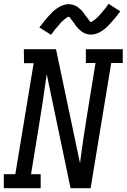

<svg xmlns="http://www.w3.org/2000/svg" viewBox="-30 -995 669 1015"><path d="M-10 0V-74H51L148 -661H97L96 -735H266L393 -132Q403 -210 414.5 -287Q426 -364 439 -441L475 -662H424V-735H619V-662H558L449 0H343L217 -603Q206 -525 194.5 -448Q183 -371 170 -294L134 -74H185V0ZM240 -811 178 -850Q191 -867 203 -882Q215 -897 226 -909Q237 -921 247 -931Q257 -941 271.5 -951Q286 -961 301.5 -967Q317 -973 333 -973Q338 -973 343.5 -972Q349 -971 354 -970Q359 -969 363.5 -967Q368 -965 372.5 -963Q377 -961 380.5 -958Q384 -955 387.5 -952Q391 -949 395.5 -945.5Q400 -942 403 -938Q406 -934 409.5 -930.5Q413 -927 415 -923Q417 -919 419.5 -915.5Q422 -912 426 -907.5Q430 -903 433 -898.5Q436 -894 438.5 -891Q441 -888 443.5 -883.5Q446 -879 451 -879Q454 -879 457 -881.5Q460 -884 463.5 -886Q467 -888 471.5 -891.5Q476 -895 478 -897Q480 -899 482.5 -901Q485 -903 487 -905Q489 -907 491.5 -909.5Q494 -912 496.5 -915Q499 -918 501.5 -921Q504 -924 506.5 -927Q509 -930 512 -933.5Q515 -937 518 -940.5Q521 -944 524.5 -948Q528 -952 531 -956.5Q534 -961 537.5 -965.5Q541 -970 544 -975L606 -935Q593 -918 581 -903Q569 -888 558 -876Q547 -864 537 -854Q527 -844 512.5 -834Q498 -824 482.5 -818Q467 -812 451 -812Q446 -812 440.5 -813Q435 -814 430 -815Q425 -816 420.5 -818Q416 -820 411.5 -822Q407 -824 403.5 -827Q400 -830 396.5 -833Q393 -836 388.5 -839.5Q384 -843 381 -847Q378 -851 374.5 -854.5Q371 -858 368.5 -862Q366 -866 364 -869.5Q362 -873 358 -877.5Q354 -882 351 -886.5Q348 -891 345.5 -894Q343 -897 340.5 -901.5Q338 -906 333 -906Q330 -906 326.5 -904Q323 -902 320 -899.5Q317 -897 312 -893.5Q307 -890 305.5 -888Q304 -886 301.5 -884Q299 -882 296.5 -880Q294 -878 292 -875.5Q290 -873 287.5 -870Q285 -867 282.5 -864Q280 -861 277.5 -858Q275 -855 272 -851.5Q269 -848 265.5 -844.5Q262 -841 259 -837Q256 -833 253 -828.5Q250 -824 246.5 -819.5Q243 -815 240 -811Z"/></svg>

Font: Iosevka Plex Etoile
Style: Italic
Weight: 400
Italic angle: -9°
Designer: Belleve Invis
Foundry: Belleve Invis
Version: Version 25.1.1; ttfautohint (v1.8.4)